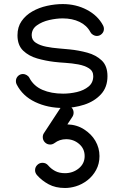

<svg xmlns="http://www.w3.org/2000/svg" viewBox="-20 -523 610 949"><path d="M398.4 248.5Q398.4 211.9 371.1 188.5Q343.8 165 307.1 165Q274.4 165 249.5 184.1Q239.3 191.4 228 191.4Q212.9 191.4 202.1 180.7Q191.4 169.9 191.4 154.8Q191.4 143.1 197.3 134.8L276.4 14.2Q287.1 -2.9 307.1 -2.9Q322.3 -2.9 333 7.8Q343.8 18.6 343.8 33.7Q343.8 44.9 337.9 54.2L313 91.8Q359.9 93.3 396 116.7Q432.1 140.1 451.2 172.9Q471.7 208 471.7 248.5Q471.7 286.6 455.1 317.1Q438.5 347.7 411.9 368.2Q385.3 388.7 355 397.9Q327.6 406.2 301.3 406.2Q254.4 406.2 220.5 387.9Q186.5 369.6 162.6 342.3Q153.3 331.1 153.3 318.4Q153.3 303.2 164.1 292.5Q174.8 281.7 189.9 281.7Q207.5 281.7 218.3 294.9Q232.4 311.5 252.7 322.3Q272.9 333 301.3 333Q340.3 333 369.4 309.3Q398.4 285.6 398.4 248.5ZM290 -502.9Q355.5 -502.9 409.4 -474.6Q463.4 -446.3 489.3 -397.5Q493.7 -389.6 493.7 -380.4Q493.7 -365.7 483.2 -355.5Q472.7 -345.2 458 -345.2Q449.2 -345.2 439.9 -350.8Q430.7 -356.4 426.8 -364.3Q409.2 -397.5 373.3 -414.8Q337.4 -432.1 289.6 -432.1Q259.3 -432.1 223.6 -424.1Q188 -416 162.4 -397.7Q136.7 -379.4 136.7 -348.6Q136.7 -324.7 157.2 -311.5Q177.7 -298.3 208.3 -292.2Q238.8 -286.1 270.3 -283.7Q301.8 -281.2 324.2 -278.8Q368.7 -274.4 411.6 -262.7Q454.6 -251 482.9 -224.1Q511.2 -197.3 511.2 -146.5Q511.2 -91.8 479 -56.9Q446.8 -22 396.5 -5.6Q346.2 10.7 292 10.7Q215.8 10.7 153.8 -18.8Q91.8 -48.3 62.5 -105.5Q58.6 -112.3 58.6 -122.1Q58.6 -136.7 68.8 -147Q79.1 -157.2 93.8 -157.2Q103 -157.2 112.3 -151.6Q121.6 -146 125.5 -137.7Q146.5 -97.7 189.9 -78.9Q233.4 -60.1 292 -60.1Q325.7 -60.1 360.1 -68.1Q394.5 -76.2 417.7 -95.2Q440.9 -114.3 440.9 -146.5Q440.9 -171.9 419.9 -185.3Q398.9 -198.7 367.2 -204.6Q335.4 -210.4 303 -212.4Q270.5 -214.4 247.1 -217.3Q205.6 -222.2 163.8 -234.1Q122.1 -246.1 94.2 -272.9Q66.4 -299.8 66.4 -348.6Q66.4 -389.6 86.7 -418.7Q106.9 -447.8 139.9 -466.6Q172.9 -485.4 212.4 -494.1Q252 -502.9 290 -502.9Z"/></svg>

Font: Manjari
Style: Regular
Weight: 400
Designer: Santhosh Thottingal <santhosh.thottingal@gmail.com>
Foundry: SMC
Version: Version 2.000